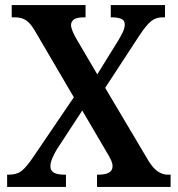

<svg xmlns="http://www.w3.org/2000/svg" viewBox="-20 -734 699 754"><path d="M8 0V-48H14Q48 -48 67.5 -65Q87 -82 111 -118L270 -352L117 -613Q101 -641 83.5 -653.5Q66 -666 38 -666H26V-714H316V-666H312Q280 -666 269.5 -657Q259 -648 259 -636Q259 -617 282 -578L362 -442L445 -576Q454 -591 462 -607.5Q470 -624 470 -637Q470 -655 455 -660.5Q440 -666 418 -666H415V-714H628V-666H619Q592 -666 573 -650.5Q554 -635 527 -594L393 -389L564 -101Q583 -71 601.5 -59.5Q620 -48 638 -48H650V0H361V-48H366Q422 -48 422 -81Q422 -92 416.5 -104.5Q411 -117 391 -150L303 -300L203 -147Q194 -132 186 -114Q178 -96 178 -81Q178 -64 191.5 -56Q205 -48 235 -48H239V0Z"/></svg>

Font: Noto Serif Myanmar SemiCondensed SemiBold
Style: Regular
Weight: 600
Width: 4
Designer: Ben Mitchell and the Monotype Design Team
Foundry: Monotype Imaging Inc.
Version: Version 2.106; ttfautohint (v1.8.4.7-5d5b)